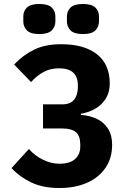

<svg xmlns="http://www.w3.org/2000/svg" viewBox="-20 -932 640 964"><path d="M278 12Q195 12 136 -16.5Q77 -45 38 -88L125 -184Q155 -150 196 -130Q237 -110 278 -110Q331 -110 357 -133.5Q383 -157 383 -196V-207Q383 -249 361.5 -268Q340 -287 292 -287H196V-408H292Q333 -408 352 -431.5Q371 -455 371 -495V-504Q371 -546 347.5 -567.5Q324 -589 276 -589Q232 -589 198.5 -570.5Q165 -552 136 -520L51 -608Q96 -656 152 -683Q208 -710 287 -710Q403 -710 467 -659.5Q531 -609 531 -513Q531 -452 491.5 -412Q452 -372 386 -361V-355Q431 -352 466.5 -335Q502 -318 522.5 -285.5Q543 -253 543 -205Q543 -139 510.5 -90.5Q478 -42 418.5 -15Q359 12 278 12ZM177 -761Q133 -761 115 -779.5Q97 -798 97 -824V-850Q97 -876 115 -894Q133 -912 177 -912Q222 -912 240 -894Q258 -876 258 -850V-824Q258 -798 240 -779.5Q222 -761 177 -761ZM397 -761Q352 -761 334 -779.5Q316 -798 316 -824V-850Q316 -876 334 -894Q352 -912 397 -912Q441 -912 459 -894Q477 -876 477 -850V-824Q477 -798 459 -779.5Q441 -761 397 -761Z"/></svg>

Font: Lilex
Style: Regular
Weight: 400
Monospace: yes
Designer: Mike Abbink, Paul van der Laan, Pieter van Rosmalen, Mikhael Khrustik
Foundry: Mikhael Khrustik
Version: Version 2.510